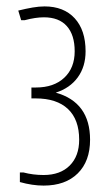

<svg xmlns="http://www.w3.org/2000/svg" viewBox="-20 -874 342 599"><path d="M116 -295Q81 -295 42 -306V-336H53Q83 -328 116 -328Q168 -328 197.5 -357.5Q227 -387 227 -438Q227 -501 192 -534Q157 -567 91 -567H78V-601H92Q148 -601 180.5 -631.5Q213 -662 213 -714Q213 -765 188.5 -792.5Q164 -820 117 -820Q91 -820 57 -811H46L37 -841Q61 -847 81.5 -850.5Q102 -854 119 -854Q179 -854 213 -817Q247 -780 247 -714Q247 -666 222.5 -632.5Q198 -599 154 -585Q261 -555 261 -438Q261 -371 222.5 -333Q184 -295 116 -295Z"/></svg>

Font: Encode Sans Compressed
Style: Thin
Weight: 100
Designer: Pablo Impallari, Andres Torresi
Foundry: Pablo Impallari, Andres Torresi
Version: Version 1.000; ttfautohint (v1.00) -l 8 -r 50 -G 200 -x 14 -